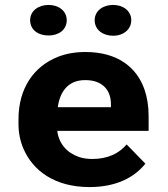

<svg xmlns="http://www.w3.org/2000/svg" viewBox="-20 -749 682 779"><path d="M569.8 -85 493.9 -163C463.9 -127.5 418.7 -104 354.2 -104C333.7 -104 315.3 -106.8 299.2 -112.5C252.3 -129 219 -165.2 212.3 -218H583V-278C583 -317.3 577.5 -353 566.5 -385C535.2 -476 456.9 -538 326.7 -538C284.9 -538 247.3 -531.3 214 -518C117.2 -479.4 55 -390.5 55 -265V-246C55 -210.7 61.6 -177.5 74.8 -146.5C113.8 -54.9 204 10 343.2 10C450.8 10 525.1 -28.7 569.8 -85ZM430.1 -326V-314H214.5C222.3 -373.1 253.3 -424 325.6 -424C392.8 -424 430.1 -386.6 430.1 -326ZM177.1 -605C219.3 -605 250.8 -629 250.8 -667C250.8 -704.1 218.6 -729 177.1 -729C135.3 -729 102.3 -704.6 102.3 -667C102.3 -628.4 134.1 -605 177.1 -605ZM438.9 -604C480.5 -604 512.6 -629.4 512.6 -667C512.6 -704.1 480.4 -729 438.9 -729C397.1 -729 364.1 -704.6 364.1 -667C364.1 -628.8 396.5 -604 438.9 -604Z"/></svg>

Font: Asimov
Style: Wid
Weight: 500
Designer: Google
Version: Version 2.000980; 2014